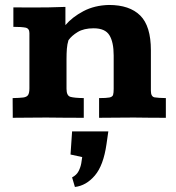

<svg xmlns="http://www.w3.org/2000/svg" viewBox="-20 -473 706 771"><path d="M31.2 0Q31.2 -2 31.2 -13.4Q31.2 -24.9 31 -39.6Q30.8 -54.2 30.8 -65.7Q30.8 -77.1 30.8 -79.1Q58.6 -79.6 73.2 -81.5Q87.9 -83.5 93 -91.8Q98.1 -100.1 98.1 -118.7V-340.3Q98.1 -358.9 82.3 -362.1Q66.4 -365.2 33.7 -365.2Q33.7 -367.7 33.7 -386Q33.7 -404.3 33.7 -422.6Q33.7 -440.9 33.7 -443.4Q54.7 -443.4 73.7 -443.1Q92.8 -442.9 110.4 -442.9Q143.6 -442.9 175.8 -443.4Q208 -443.8 242.7 -445.3V-372.1Q270 -404.3 314.7 -428Q359.4 -451.7 417.5 -453.1Q500.5 -453.1 543.2 -410.6Q585.9 -368.2 585.9 -271V-108.4Q585.9 -84.5 601.1 -82Q616.2 -79.6 646 -79.1V0Q616.2 0 587.4 -0.2Q558.6 -0.5 517.6 -1Q479.5 -1 445.3 -0.5Q411.1 0 377.9 0V-79.1Q407.2 -79.1 419.4 -81.5Q431.6 -84 434.1 -92Q436.5 -100.1 436.5 -116.2V-250Q436.5 -303.7 419.4 -331.5Q402.3 -359.4 356 -359.4Q316.9 -359.4 292.2 -344.5Q267.6 -329.6 254.9 -311.5Q250 -295.9 248.5 -277.1Q247.1 -258.3 247.1 -236.3V-116.2Q247.1 -88.4 263.2 -84Q279.3 -79.6 316.4 -79.1V0Q280.8 0 247.3 -0.2Q213.9 -0.5 166 -1Q125.5 -1 94 -0.5Q62.5 0 31.2 0ZM280.8 277.8 269.5 239.3Q287.6 230 295.7 214.1Q303.7 198.2 306.4 182.4Q309.1 166.5 310.1 157.7L263.2 147.5L269.5 54.7H415L407.7 105.5Q395.5 191.4 360.8 231.9Q326.2 272.5 280.8 277.8Z"/></svg>

Font: Kameron
Style: Bold
Weight: 700
Designer: Vernon Adams
Foundry: Vernon Adams
Version: Version 1.100